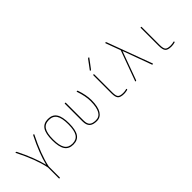

<svg xmlns="http://www.w3.org/2000/svg" viewBox="68 -1697 2864 2864"><g transform="rotate(-45 1500.0 -265.0)"><path d="M238.3 -24.4Q195.3 -230.5 53.7 -510.7Q51.8 -513.7 53.7 -516.6Q55.7 -519.5 59.6 -519.5Q70.3 -519.5 76.2 -509.8Q200.2 -260.7 248 -68.4Q248 -66.4 249 -66.4Q250 -66.4 250 -68.4Q296.9 -261.7 421.9 -509.8Q426.8 -519.5 438.5 -519.5Q441.4 -519.5 443.4 -516.6Q445.3 -513.7 444.3 -510.7Q302.7 -229.5 259.8 -25.4Q258.8 -22.5 258.8 -14.6V210Q258.8 219.7 249 219.7Q239.3 219.7 239.3 210V-14.6Q239.3 -21.5 238.3 -24.4Z M872.1 -450.2Q834 -509.8 750 -509.8Q666 -509.8 627.9 -450.2Q589.8 -390.6 589.8 -259.8Q589.8 -128.9 627.9 -69.3Q666 -9.8 750 -9.8Q834 -9.8 872.1 -69.3Q910.2 -128.9 910.2 -259.8Q910.2 -390.6 872.1 -450.2ZM886.2 -55.2Q842.8 9.8 750 9.8Q657.2 9.8 613.8 -55.2Q570.3 -120.1 570.3 -260.3Q570.3 -400.4 613.8 -465.3Q657.2 -530.3 750 -530.3Q842.8 -530.3 886.2 -465.3Q929.7 -400.4 929.7 -260.3Q929.7 -120.1 886.2 -55.2Z M1245.1 9.8Q1165 9.8 1127.4 -25.9Q1089.8 -61.5 1089.8 -139.6V-509.8Q1089.8 -519.5 1100.1 -519.5Q1110.4 -519.5 1110.4 -509.8V-139.6Q1110.4 -69.3 1141.1 -39.6Q1171.9 -9.8 1245.1 -9.8Q1389.6 -9.8 1389.6 -269.5Q1389.6 -372.1 1342.8 -509.8Q1341.8 -513.7 1344.2 -516.6Q1346.7 -519.5 1350.6 -519.5Q1360.4 -519.5 1364.3 -510.7Q1410.2 -376 1410.2 -269.5Q1410.2 -128.9 1366.7 -59.6Q1323.2 9.8 1245.1 9.8Z M1820.3 9.8Q1745.1 9.8 1717.8 -20Q1690.4 -49.8 1690.4 -129.9V-509.8Q1690.4 -519.5 1700.2 -519.5Q1710 -519.5 1710 -509.8V-129.9Q1710 -57.6 1731.9 -33.7Q1753.9 -9.8 1820.3 -9.8Q1855.5 -9.8 1889.6 -19.5Q1893.6 -20.5 1897 -18.6Q1900.4 -16.6 1900.4 -12.7Q1900.4 -2.9 1890.6 0Q1854.5 9.8 1820.3 9.8ZM1709 -589.8Q1705.1 -589.8 1703.6 -593.3Q1702.1 -596.7 1704.1 -599.6L1808.6 -740.2Q1816.4 -750 1829.1 -750Q1833 -750 1834.5 -746.6Q1835.9 -743.2 1834 -740.2L1728.5 -599.6Q1720.7 -589.8 1709 -589.8Z M2076.2 0Q2072.3 0 2069.8 -2.9Q2067.4 -5.9 2069.3 -9.8L2242.2 -482.4Q2243.2 -486.3 2242.2 -491.2L2157.2 -719.7Q2155.3 -723.6 2157.7 -727.1Q2160.2 -730.5 2164.1 -730.5Q2174.8 -730.5 2178.7 -719.7L2441.4 -9.8Q2442.4 -5.9 2439.5 -2.9Q2436.5 0 2433.6 0Q2422.9 0 2419.9 -9.8L2255.9 -457Q2255.9 -458 2253.9 -458Q2252.9 -458 2252.9 -457L2089.8 -9.8Q2085.9 0 2076.2 0Z M2820.3 9.8Q2745.1 9.8 2717.8 -20Q2690.4 -49.8 2690.4 -129.9V-509.8Q2690.4 -519.5 2700.2 -519.5Q2710 -519.5 2710 -509.8V-129.9Q2710 -57.6 2731.9 -33.7Q2753.9 -9.8 2820.3 -9.8Q2855.5 -9.8 2889.6 -19.5Q2893.6 -20.5 2897 -18.6Q2900.4 -16.6 2900.4 -12.7Q2900.4 -2.9 2890.6 0Q2854.5 9.8 2820.3 9.8Z"/></g></svg>

Font: Rounded-X Mgen+ 1mn thin
Style: Regular
Weight: 100
Designer: [Source Han Sans]
Ryoko NISHIZUKA  (kana & ideographs); Paul D. Hunt (Latin, Greek & Cyrillic); Wenlong ZHANG  (bopomofo
Version: Version 1.059.20150602